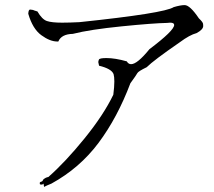

<svg xmlns="http://www.w3.org/2000/svg" viewBox="-20 -712 839 754"><path d="M155 22 157 20Q160 18 182 9Q293 -52 367 -151Q441 -250 492 -385Q516 -418 519.5 -425Q523 -432 556 -448Q583 -475 686 -546Q725 -575 752 -582Q778 -596 778 -610Q778 -611 777.5 -618Q777 -625 761 -640Q726 -692 705 -692Q689 -692 662 -684Q626 -660 292 -625Q252 -623 224 -623Q183 -623 164 -629.5Q145 -636 127 -667L111 -672H113L109 -673Q105 -674 98.5 -674.5Q92 -675 91 -658Q108 -599 142 -574Q176 -549 205 -549H209Q221 -578 266 -579Q333 -596 457.5 -608.5Q582 -621 636 -622L648 -623Q664 -623 664 -614Q664 -592 567 -519Q519 -460 495 -460Q484 -460 478 -471Q432 -484 398 -484Q371 -484 368.5 -478Q366 -472 366 -468L369 -454Q418 -442 426 -421Q429 -411 429 -392Q429 -371 425 -340Q387 -261 312 -168.5Q237 -76 170 -17Q158 -15 149 -6Q148 0 142 1.5Q136 3 136 7L137 12L142 13Q148 13 151 9Q152 22 155 22Z"/></svg>

Font: Xiaobo Songti 小帛宋体
Style: Regular
Weight: 400
Version: Version 1.501;March 17, 2024;FontCreator 14.0.0.2814 64-bit